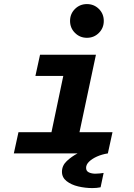

<svg xmlns="http://www.w3.org/2000/svg" viewBox="-20 -771 672 965"><path d="M49.5 0 72.8 -106.5H238.7L298.1 -389.5H158L181.3 -496H462.2L379.5 -106.5H545.4L522.1 0Q492.1 4.7 467.3 15.8Q442.5 27 427.6 41.6Q412.7 56.1 412.7 72.7Q412.7 89 426.9 95.5Q441.2 102 459.4 102Q471.4 102 482.5 100.6Q493.5 99.2 500.8 98.2L485.6 170.3Q476.3 172.3 465.7 173.3Q455 174.3 444.4 174.3Q408.4 174.3 373.2 166Q338 157.7 314.7 139.3Q291.4 120.9 291.4 92.5Q291.4 61.4 315.6 38.5Q339.8 15.7 369.9 0ZM416.9 -581Q381.5 -581 356.8 -605.7Q332.1 -630.3 332.1 -665.8Q332.1 -701.4 356.8 -726Q381.5 -750.5 416.9 -750.5Q452.5 -750.5 477.1 -726Q501.6 -701.4 501.6 -665.8Q501.6 -630.3 477.1 -605.7Q452.5 -581 416.9 -581Z"/></svg>

Font: Atkinson Hyperlegible Mono ExtraLight
Style: Italic
Weight: 200
Italic angle: -12°
Monospace: yes
Designer: Elliott Scott, Megan Eiswerth, Linus Boman, Theodore Petrosky, Letters from Sweden
Foundry: Applied Design Works, Letters from Sweden
Version: Version 2.001